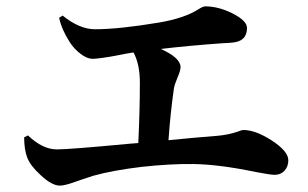

<svg xmlns="http://www.w3.org/2000/svg" viewBox="-20 -667 969 604"><path d="M169 -83Q143 -83 108 -116Q76 -145 66 -170.5Q56 -196 56 -235L68 -241Q114 -197 159 -197Q198 -197 389 -215Q406 -216 415 -217Q420 -319 420 -407Q420 -465 400 -502Q379 -499 345 -492Q290 -482 272 -482Q253 -482 233 -498Q213 -513 199 -535Q174 -574 166 -611L177 -618Q230 -575 279 -575Q354 -575 480 -596Q562 -610 606 -639Q619 -647 626 -647Q667 -647 711 -625Q757 -602 757 -579Q757 -537 711 -533Q703 -532 680 -531Q569 -523 486 -513Q548 -485 548 -456Q548 -445 538 -422Q529 -401 527 -388Q516 -311 510 -226Q602 -235 666 -240Q699 -243 728 -253Q740 -258 746 -258Q784 -258 835 -225Q887 -191 887 -163Q887 -143 875 -130Q863 -117 844 -117Q831 -117 784 -126Q669 -150 587 -151Q517 -152 425 -142Q334 -131 273 -114Q257 -109 228 -99Q185 -83 169 -83Z"/></svg>

Font: GenRyuMin TW B
Style: Regular
Weight: 700
Version: Version 1.501;PS 1;hotconv 16.6.51;makeotf.lib2.5.65220